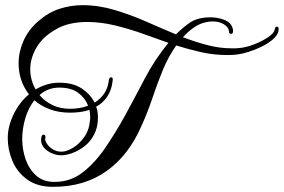

<svg xmlns="http://www.w3.org/2000/svg" viewBox="-20 -656 1098 743"><path d="M186 67Q124 67 85 38.5Q46 10 28 -33.5Q10 -77 10 -121Q10 -167 32.5 -213.5Q55 -260 92 -291Q52 -343 52 -411Q52 -455 71 -498Q90 -541 128 -574Q167 -608 210.5 -622Q254 -636 300 -636Q362 -636 425 -617Q488 -598 548 -571.5Q608 -545 661 -523Q674 -536 687 -547Q700 -558 714 -568Q745 -589 795 -589Q826 -589 852 -577.5Q878 -566 882 -539V-536Q882 -525 874 -525Q866 -525 866 -535Q865 -550 847 -561.5Q829 -573 803 -573Q786 -573 767 -567.5Q748 -562 728 -548Q707 -533 688 -512Q735 -494 782.5 -481.5Q830 -469 877 -469Q884 -469 891 -469Q898 -469 905 -470Q931 -472 962.5 -484Q994 -496 1017.5 -512Q1041 -528 1043 -542Q1045 -553 1051 -553Q1060 -553 1058 -538Q1055 -520 1036.5 -504Q1018 -488 992.5 -475.5Q967 -463 941 -455Q915 -447 897 -445Q888 -444 879 -443.5Q870 -443 860 -443Q808 -443 759 -454Q710 -465 662 -480Q632 -438 610.5 -386Q589 -334 570.5 -278.5Q552 -223 528 -170Q479 -56 393 5.5Q307 67 186 67ZM191 48Q252 48 299.5 11.5Q347 -25 387 -83.5Q427 -142 464 -209Q501 -277 540.5 -352.5Q580 -428 632 -490Q587 -506 534 -525Q481 -544 425.5 -557.5Q370 -571 317 -571Q283 -571 251.5 -564Q220 -557 192 -540Q143 -511 120 -470Q97 -429 97 -388Q97 -367 102.5 -347Q108 -327 118 -310Q138 -322 161 -329Q184 -336 209 -336Q263 -336 296.5 -313.5Q330 -291 346 -259Q369 -273 383.5 -294.5Q398 -316 401 -345Q403 -357 410 -357Q418 -357 416 -344Q412 -307 395 -282Q378 -257 352 -243Q356 -233 357.5 -222.5Q359 -212 359 -201Q359 -164 344.5 -136Q330 -108 307.5 -90.5Q285 -73 260.5 -64Q236 -55 217 -55Q188 -55 163.5 -72.5Q139 -90 139 -114Q139 -135 149 -135Q153 -135 155 -131Q157 -127 155 -120Q153 -114 160.5 -101.5Q168 -89 183 -79Q198 -69 218 -69Q237 -69 261.5 -83.5Q286 -98 305.5 -125Q325 -152 328 -189Q329 -193 329 -196.5Q329 -200 329 -204Q329 -218 326 -231Q309 -225 290 -222.5Q271 -220 251 -220Q208 -220 173 -233Q138 -246 113 -268Q90 -239 78 -198.5Q66 -158 66 -118Q66 -78 79 -40Q92 -2 119.5 23Q147 48 191 48ZM251 -235Q290 -235 321 -247Q310 -276 283 -296.5Q256 -317 209 -317Q187 -317 167.5 -309.5Q148 -302 133 -288Q153 -264 183 -249.5Q213 -235 251 -235Z"/></svg>

Font: Gwendolyn
Style: Bold
Weight: 700
Designer: Robert E. Leuschke
Foundry: Robert E. Leuschke
Version: Version 1.010; ttfautohint (v1.8.3)